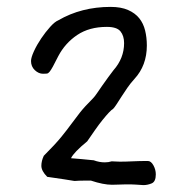

<svg xmlns="http://www.w3.org/2000/svg" viewBox="-20 -554 562 557"><path d="M396 -17Q381 -18 373.5 -18.5Q366 -19 361.5 -19Q357 -19 353 -19Q349 -19 341 -19Q333 -19 324 -18.5Q315 -18 305 -18Q280 -18 244 -30Q234 -30 222 -30Q210 -30 196 -29Q185 -31 165 -34Q145 -37 117 -41Q100 -58 100 -73Q100 -87 107 -102Q141 -136 158 -157Q175 -178 187 -194.5Q199 -211 212 -227.5Q225 -244 250 -269Q254 -273 261 -283Q268 -293 276.5 -305.5Q285 -318 294 -330Q303 -342 309 -350Q340 -385 340 -429Q340 -450 329.5 -463Q319 -476 290 -476Q239 -476 204 -452.5Q169 -429 149 -391Q139 -371 133.5 -361Q128 -351 124 -346Q120 -341 116 -340.5Q112 -340 105 -340Q92 -340 81 -350.5Q70 -361 70 -377Q70 -387 78.5 -405.5Q87 -424 99.5 -442.5Q112 -461 125.5 -476Q139 -491 149 -495Q216 -534 301 -534Q331 -534 351.5 -525Q372 -516 384 -501Q396 -486 401 -465.5Q406 -445 406 -422Q406 -364 370 -325Q359 -313 350 -300Q341 -287 333 -274.5Q325 -262 318.5 -252Q312 -242 308 -238Q304 -236 296 -227.5Q288 -219 277.5 -206Q267 -193 255.5 -176.5Q244 -160 233 -144Q194 -112 186 -95Q213 -93 252 -89Q268 -83 284 -83Q295 -83 304 -86Q309 -86 315 -85.5Q321 -85 328 -85Q345 -85 365 -86Q385 -87 409 -87Q418 -87 425 -74.5Q432 -62 432 -48Q432 -27 420 -22Q408 -17 396 -17Z"/></svg>

Font: Gaegu
Style: Accents-Regular
Weight: 400
Designer: JIKJI
Foundry: JIKJI
Version: Version 1.00